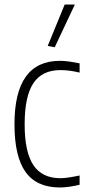

<svg xmlns="http://www.w3.org/2000/svg" viewBox="-20 -819 408 849"><path d="M191 -616 266 -799H311L222 -610ZM245 10Q142 10 93 -58.5Q44 -127 44 -270Q44 -550 245 -550Q262 -550 281.5 -547.5Q301 -545 332 -539V-498Q307 -504 287 -506.5Q267 -509 247 -509Q166 -509 127.5 -451Q89 -393 89 -269Q89 -147 127.5 -89Q166 -31 247 -31Q275 -31 332 -43V-2Q312 3 288 6.5Q264 10 245 10Z"/></svg>

Font: Encode Sans Compressed
Style: ExtraLight
Weight: 200
Designer: Pablo Impallari, Andres Torresi
Foundry: Pablo Impallari, Andres Torresi
Version: Version 1.000; ttfautohint (v1.00) -l 8 -r 50 -G 200 -x 14 -